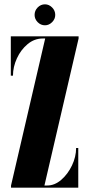

<svg xmlns="http://www.w3.org/2000/svg" viewBox="-20 -868 413 888"><path d="M31 0V-10L189 -690H178Q139 -690 107.8 -664Q76.5 -638 58.2 -598.2Q40 -558.5 40 -518H30V-700H343.5V-690L185.5 -10H198Q233 -10 263.5 -36.5Q294 -63 313 -103Q332 -143 332 -183.5H342V0ZM188 -751Q168.5 -751 154.2 -765.5Q140 -780 140 -799Q140 -819 154.2 -833.5Q168.5 -848 188 -848Q206.5 -848 221 -833.5Q235.5 -819 235.5 -799Q235.5 -780 221 -765.5Q206.5 -751 188 -751Z"/></svg>

Font: Imbue 100pt Black
Style: Regular
Weight: 900
Designer: Tyler Finck
Foundry: Etcetera Type Company
Version: Version 1.102; ttfautohint (v1.8.3)